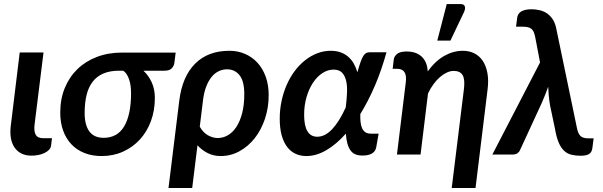

<svg xmlns="http://www.w3.org/2000/svg" viewBox="-20 -776 3028 964"><path d="M79 -512.5H198.5L153.5 -150Q149.5 -116.5 159.5 -99.2Q169.5 -82 197.5 -82H241L236.5 -45.5Q235 -33 225.8 -23.5Q216.5 -14 202.8 -7.5Q189 -1 172.2 2.2Q155.5 5.5 139 5.5Q108.5 5.5 87 -5.5Q65.5 -16.5 52.2 -36.5Q39 -56.5 34.5 -83.8Q30 -111 34 -143.5Z M578 -421Q532 -421 499.2 -407Q466.5 -393 445.5 -366Q424.5 -339 414.8 -299.5Q405 -260 405 -208.5Q405 -148 428.8 -116Q452.5 -84 500.5 -84Q569.5 -84 603.8 -142.2Q638 -200.5 638 -308Q638 -326.5 635.8 -344Q633.5 -361.5 628.5 -376.5Q623.5 -391.5 616 -403.2Q608.5 -415 598 -421ZM862 -512 855.5 -460Q853 -443.5 841.5 -432.2Q830 -421 805.5 -421H700Q726 -397 741.8 -362.5Q757.5 -328 757.5 -284Q757.5 -221.5 737.8 -168Q718 -114.5 682.2 -75.5Q646.5 -36.5 597.5 -14.5Q548.5 7.5 490 7.5Q442.5 7.5 404 -7.8Q365.5 -23 338.5 -51.5Q311.5 -80 297 -120.2Q282.5 -160.5 282.5 -211Q282.5 -278.5 305.2 -334Q328 -389.5 368.8 -429Q409.5 -468.5 466.5 -490.2Q523.5 -512 592.5 -512Z M983 -140Q1000 -110 1024.5 -96.5Q1049 -83 1073 -83Q1100 -83 1124.2 -97Q1148.5 -111 1166.8 -138.8Q1185 -166.5 1195.8 -207.8Q1206.5 -249 1206.5 -303Q1206.5 -368.5 1182.8 -398.2Q1159 -428 1120 -428Q1099 -428 1079.2 -419Q1059.5 -410 1043.5 -391Q1027.5 -372 1016 -343Q1004.5 -314 999.5 -274.5ZM880 -270Q895 -392 959.8 -456.5Q1024.5 -521 1131.5 -521Q1174 -521 1210 -505.5Q1246 -490 1272.5 -461.2Q1299 -432.5 1314 -391.2Q1329 -350 1329 -298.5Q1329 -235 1310.2 -179.2Q1291.5 -123.5 1258.8 -82Q1226 -40.5 1182 -16.5Q1138 7.5 1087.5 7.5Q1053 7.5 1023.5 -7Q994 -21.5 971.5 -46.5L945 168H826Z M1573 -89.5Q1612.5 -89.5 1648.5 -128.2Q1684.5 -167 1716 -237Q1720.5 -274 1722.2 -308.2Q1724 -342.5 1718.2 -368.8Q1712.5 -395 1697.8 -410.8Q1683 -426.5 1655 -426.5Q1625.5 -426.5 1598.5 -408.8Q1571.5 -391 1551.2 -360.2Q1531 -329.5 1519 -288.2Q1507 -247 1507 -199.5Q1507 -89.5 1573 -89.5ZM1920.5 -513.5Q1895.5 -423 1862 -345Q1828.5 -267 1789 -203.5Q1788.5 -182 1790.2 -164Q1792 -146 1797.8 -132.8Q1803.5 -119.5 1814.2 -112.2Q1825 -105 1842.5 -105H1881L1869 -36.5Q1867.5 -29.5 1863.8 -22Q1860 -14.5 1852.2 -8.5Q1844.5 -2.5 1832 1.2Q1819.5 5 1800 5Q1779 5 1764.2 -1.2Q1749.5 -7.5 1739.8 -21Q1730 -34.5 1724.2 -55.2Q1718.5 -76 1716.5 -105Q1668.5 -51 1618.2 -21.8Q1568 7.5 1518.5 7.5Q1489 7.5 1464.2 -3.8Q1439.5 -15 1421.8 -38.2Q1404 -61.5 1394.2 -96.8Q1384.5 -132 1384.5 -180Q1384.5 -226 1393.8 -269.2Q1403 -312.5 1419.8 -350.5Q1436.5 -388.5 1460 -419.8Q1483.5 -451 1512 -473.5Q1540.5 -496 1573 -508.5Q1605.5 -521 1640.5 -521Q1669 -521 1690.8 -513Q1712.5 -505 1729 -490.5Q1745.5 -476 1756.5 -456.2Q1767.5 -436.5 1774.5 -413Q1783.5 -445.5 1790.5 -465.2Q1797.5 -485 1804.5 -495.8Q1811.5 -506.5 1818.8 -510Q1826 -513.5 1835.5 -513.5Z M1957 -477Q1959 -493.5 1974 -505.5Q1989 -517.5 2022 -517.5Q2044 -517.5 2062.8 -511.5Q2081.5 -505.5 2095.5 -493.2Q2109.5 -481 2117.8 -462.2Q2126 -443.5 2127.5 -417.5Q2165.5 -470 2210.8 -495.5Q2256 -521 2304 -521Q2336 -521 2361.8 -508Q2387.5 -495 2404 -470.2Q2420.5 -445.5 2427.2 -409.2Q2434 -373 2428 -326.5L2367.5 168H2248L2309 -326.5Q2315.5 -376.5 2303 -398.2Q2290.5 -420 2258 -420Q2241.5 -420 2224 -412Q2206.5 -404 2189.5 -389.5Q2172.5 -375 2157 -354Q2141.5 -333 2129 -307L2091.5 0H1973L2017.5 -363.5Q2021.5 -398 2010.5 -414.2Q1999.5 -430.5 1974.5 -430.5H1951.5ZM2175.5 -572 2223 -755.5H2293Q2309 -755.5 2313.5 -744.8Q2318 -734 2310 -716L2241.5 -572Z M2960.5 -81.5 2954.5 -34.5Q2951.5 -9.5 2936.2 -1.8Q2921 6 2896.5 6Q2870 6 2849.2 1Q2828.5 -4 2812.5 -18.8Q2796.5 -33.5 2785 -60.5Q2773.5 -87.5 2766 -131.5L2741.5 -248Q2736.5 -279 2734.8 -301Q2733 -323 2732.5 -340.5Q2726 -322.5 2718 -302.2Q2710 -282 2700 -259L2591 -22.5Q2587 -13 2577.8 -6.5Q2568.5 0 2552 0H2452L2691.5 -462.5L2667 -590.5Q2664 -605 2659.8 -615Q2655.5 -625 2648.2 -631Q2641 -637 2630 -639.5Q2619 -642 2602.5 -642H2571L2576.5 -685.5Q2577.5 -694.5 2581.5 -702.5Q2585.5 -710.5 2594 -716.5Q2602.5 -722.5 2616 -726Q2629.5 -729.5 2649 -729.5Q2668 -729.5 2687.5 -725.2Q2707 -721 2723.8 -710.5Q2740.5 -700 2753.5 -681.5Q2766.5 -663 2772.5 -634.5L2877 -132Q2882 -106 2894 -93.8Q2906 -81.5 2933 -81.5Z"/></svg>

Font: Lato 2
Style: Bold Italic
Weight: 700
Italic angle: -7°
Designer: Lukasz Dziedzic with Adam Twardoch and Botio Nikoltchev
Foundry: tyPoland Lukasz Dziedzic
Version: Version 2.015; 2015-08-06; http://www.latofonts.com/